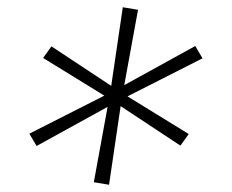

<svg xmlns="http://www.w3.org/2000/svg" viewBox="-20 -605 640 530"><path d="M281 -95 239 -102 277 -310 81 -202 61 -236 268 -341 99 -445 122 -477 287 -368 319 -585 361 -578 323 -370 519 -478 539 -444 332 -339 501 -235 478 -203 313 -312Z"/></svg>

Font: Iosevka SS04 XLt Ex
Style: Italic
Weight: 200
Width: 7
Italic angle: -9°
Monospace: yes
Designer: Belleve Invis
Foundry: Belleve Invis
Version: Version 19.0.0; ttfautohint (v1.8.4)